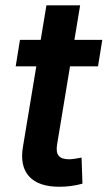

<svg xmlns="http://www.w3.org/2000/svg" viewBox="-20 -696 405 723"><path d="M365.2 -545.9 349.1 -446.3H39.1L55.2 -545.9ZM154.8 -675.8H281.7L195.3 -153.8Q189.9 -123.5 200.7 -109.9Q211.4 -96.2 240.2 -96.2Q248.5 -96.2 263.2 -98.4Q277.8 -100.6 287.1 -102.5L290.5 -4.4Q269.5 1.5 247.3 4.4Q225.1 7.3 204.1 7.3Q125 7.3 89.6 -31.7Q54.2 -70.8 66.4 -143.1Z"/></svg>

Font: Inter SemiBold
Style: Italic
Weight: 600
Italic angle: -9.3988°
Designer: Rasmus Andersson
Foundry: rsms
Version: Version 4.001;git-66647c0bb